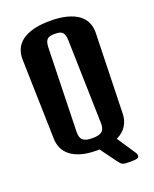

<svg xmlns="http://www.w3.org/2000/svg" viewBox="-174 -928 937 1165"><g transform="rotate(-20 295.0 -346.0)"><path d="M58.6 -666.5Q57.6 -703.1 70.8 -733.4Q84 -763.7 112.5 -785.2Q141.1 -806.6 186.3 -818.6Q231.4 -830.6 294.9 -830.6Q357.9 -830.6 403.1 -818.6Q448.2 -806.6 477.1 -785.2Q505.9 -763.7 519 -733.4Q532.2 -703.1 531.2 -666.5L517.1 -148.9Q516.1 -108.4 495.6 -74.5Q475.1 -40.5 431.2 -19.5L491.2 70.3Q502.9 87.4 510.3 98.9Q517.6 110.4 517.6 117.7Q517.6 123.5 515.9 127.7Q514.2 131.8 508.1 134.5Q502 137.2 490.2 138.4Q478.5 139.6 458.5 139.6Q439.5 139.6 428.5 138.4Q417.5 137.2 410.2 133.3Q402.8 129.4 397 122.3Q391.1 115.2 382.3 103.5L310.5 5.4Q306.6 5.9 302.7 5.9Q298.8 5.9 294.9 5.9Q235.8 5.9 193.8 -6.3Q151.9 -18.6 125.2 -39.6Q98.6 -60.5 85.9 -88.9Q73.2 -117.2 72.3 -148.9ZM216.3 -144.5Q215.8 -124 220 -110.4Q224.1 -96.7 233.6 -88.6Q243.2 -80.6 258.3 -77.1Q273.4 -73.7 294.9 -73.7Q316.4 -73.7 331.5 -77.1Q346.7 -80.6 356.2 -88.6Q365.7 -96.7 369.9 -110.4Q374 -124 373.5 -144.5L359.4 -681.6Q358.9 -703.1 354.5 -715.8Q350.1 -728.5 342 -735.4Q334 -742.2 322.3 -744.4Q310.5 -746.6 294.9 -746.6Q279.3 -746.6 267.6 -744.4Q255.9 -742.2 247.8 -735.4Q239.7 -728.5 235.4 -715.8Q231 -703.1 230.5 -681.6Z"/></g></svg>

Font: Denk One
Style: Regular
Weight: 400
Designer: Irina Smirnova
Foundry: Irina Smirnova
Version: Version 1.002